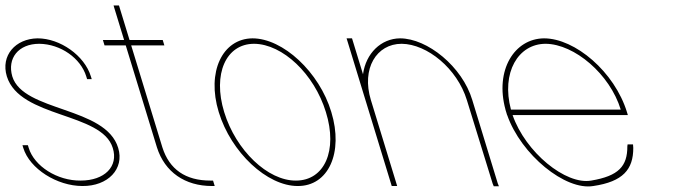

<svg xmlns="http://www.w3.org/2000/svg" viewBox="-89 -694 2474 706"><path d="M245.2 -413 248.3 -403H231.3L228.2 -413C207.7 -480 134.1 -532 55.5 -533C-21.8 -533 -63.1 -479 -43.8 -413C-3.7 -282 299.9 -303 345.6 -150C369.2 -73 307.8 -9 213.9 -10C121.2 -10 20.2 -73 -3.4 -150L-6.4 -160H13.6L16.6 -150C37.1 -83 121.4 -29 207.8 -30C295.4 -30 347.4 -82 325.6 -150C285.3 -282 -15.7 -259 -63.8 -413C-87.3 -490 -31.9 -552 49.4 -553C131.9 -553 221.7 -490 245.2 -413Z M393.4 -527 508.1 -152C533.8 -71 593.4 -30 684.4 -30H694.4L700.5 -10H690.5C591.5 -10 516.9 -61 488.1 -152L373.4 -527H305.4H295.4L289.3 -547H299.3H367.3L331.5 -664L328.5 -674H348.5L351.5 -664L387.3 -547H499.3H509.3L515.4 -527H505.4Z M715.3 -282C670 -430 729.2 -552 839.4 -553C951.6 -553 1085.3 -429 1129.3 -282C1174.8 -133 1118.8 -9 1005.4 -10C893.2 -10 760.8 -133 715.3 -282ZM735.3 -282C778.4 -141 895.9 -29 999.3 -30C1103.9 -30 1153.7 -140 1109.3 -282C1066.5 -422 950.4 -532 845.5 -533C741.8 -533 692.5 -422 735.3 -282Z M1245.8 -420.9C1256.3 -498.1 1312.3 -552.3 1381.9 -553C1482.3 -553 1611.1 -449 1647.7 -326L1741.2 -20L1745.6 -9H1726.6L1722.5 -19L1627.7 -326C1592.2 -442 1481.7 -532 1388 -533C1295.5 -533 1239.4 -442 1274.8 -326L1277.9 -316L1368.4 -20L1371.4 -10H1351.4L1348.4 -20L1257.9 -316L1254.8 -326L1188.5 -543L1185.4 -553H1205.4L1208.5 -543Z M1789.8 -291H2193.5C2153.5 -422 2022.9 -532 1917.5 -533C1816.3 -533 1753.5 -427.2 1789.8 -291ZM1775.9 -271H1775.6L1772.6 -281L1769.5 -291H1769.7C1730 -436.3 1802.6 -552 1911.4 -553C2025.4 -553 2171 -430 2216.6 -281L2219.6 -271H2209.6H1795.8C1843.1 -134.1 1991.2 -13.4 2084.9 -30C2186.1 -47 2218.1 -83 2217.8 -156L2218.7 -163H2238.7L2239.6 -150C2239.8 -71 2201.6 -26 2092.7 -10C1990.1 7.6 1827 -124.9 1775.9 -271Z"/></svg>

Font: Nordica Plus
Style: NordicaClassicUltLtCondOpObl
Weight: 300
Version: Version 1.01